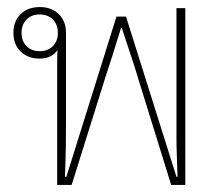

<svg xmlns="http://www.w3.org/2000/svg" viewBox="-20 -524 636 544"><path d="M142 0V-347Q142 -369 143 -382Q126 -358 92 -358Q59 -358 38.5 -378Q18 -398 18 -431Q18 -464 38.5 -484Q59 -504 93 -504Q126 -504 146.5 -484Q167 -464 167 -431V-186Q167 -143 166.5 -109Q166 -75 164 -23H168L310 -477H337L480 -23H483Q482 -58 481 -83.5Q480 -109 480 -133Q480 -157 480 -186V-501H505V0H465L372 -300Q362 -334 350.5 -368Q339 -402 325 -445H323Q310 -402 299 -368Q288 -334 277 -300L183 0ZM92 -379Q116 -379 130 -393.5Q144 -408 144 -431Q144 -454 130 -468.5Q116 -483 92 -483Q69 -483 55 -468.5Q41 -454 41 -431Q41 -408 55 -393.5Q69 -379 92 -379Z"/></svg>

Font: Noto Sans Thai Looped UI Thin
Style: Regular
Weight: 100
Designer: Cadson Demak Team
Foundry: Cadson Demak Co., Ltd.
Version: Version 1.000; ttfautohint (v1.8.4.7-5d5b)